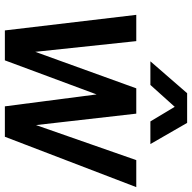

<svg xmlns="http://www.w3.org/2000/svg" viewBox="-20 -769 789 789"><g transform="rotate(90 374.5 -374.5)"><path d="M105 0H228L368 -377L417 0H542L749 -540H638L494 -128L447 -540H343L193 -125L149 -540H41ZM232 -598H329L419 -698L479 -598H572L485 -749H363Z"/></g></svg>

Font: Ronzino Medium
Style: Italic
Weight: 500
Italic angle: -7.99998°
Designer: Nunzio Mazzaferro
Foundry: Collletttivo
Version: Version 1.000;Glyphs 3.3 (3337)